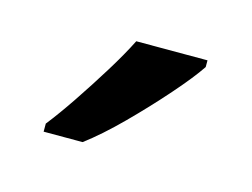

<svg xmlns="http://www.w3.org/2000/svg" viewBox="-40 -824 362 276"><g transform="rotate(15 140.5 -686.0)"><path d="M241 -756Q229 -738 204 -709.5Q179 -681 150.5 -652.5Q122 -624 98 -606H40V-618Q55 -637 72.5 -663Q90 -689 107 -716.5Q124 -744 135 -766H241Z"/></g></svg>

Font: Noto Sans Old Turkic
Style: Regular
Weight: 400
Designer: Monotype Design Team
Foundry: Monotype Imaging Inc.
Version: Version 2.003; ttfautohint (v1.8.4.7-5d5b)